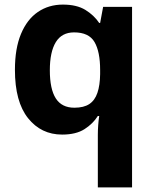

<svg xmlns="http://www.w3.org/2000/svg" viewBox="-20 -576 673 836"><path d="M406 11Q406 -9 407.5 -30Q409 -51 412 -71H406Q385 -37.4 348 -13.7Q311 10 250.6 10Q159.1 10 102.1 -61.5Q45 -133 45 -272.2Q45 -365 71.4 -428.3Q97.8 -491.7 144.9 -523.8Q192 -556 254 -556Q314 -556 351.7 -532.9Q389.4 -509.7 412 -476H416L429 -546H555V240H406ZM303.8 -107Q345 -107 369 -123Q393 -139 404.1 -171.6Q415.3 -204.3 416 -253V-271Q416 -351 391.5 -393Q367 -435 302.4 -435Q249 -435 223 -392.5Q197 -350 197 -270Q197 -188 223 -147.5Q249 -107 303.8 -107Z"/></svg>

Font: Noto Sans Gurmukhi
Style: Regular
Weight: 400
Designer: Jelle Bosma - Monotype Design Team
Foundry: Monotype Imaging Inc.
Version: Version 2.003